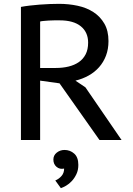

<svg xmlns="http://www.w3.org/2000/svg" viewBox="-20 -729 693 1000"><path d="M89 -693Q110 -697 135.5 -700Q161 -703 187 -705Q213 -707 239 -708Q265 -709 288 -709Q338 -709 384.5 -699Q431 -689 466.5 -666Q502 -643 523.5 -606Q545 -569 545 -515Q545 -473 532 -439Q519 -405 496 -379Q473 -353 441.5 -335.5Q410 -318 373 -309L425 -274L613 0H498L290 -295L189 -309V0H89ZM291 -623Q277 -623 262.5 -623Q248 -623 234 -622Q220 -621 208 -620Q196 -619 189 -617V-375H271Q307 -375 337.5 -382.5Q368 -390 390.5 -405.5Q413 -421 426 -446Q439 -471 439 -507Q439 -561 401 -592Q363 -623 291 -623ZM258 102Q258 80 275.5 66Q293 52 316 52Q345 52 366.5 71Q388 90 388 130Q388 157 378 178Q368 199 354 214Q340 229 324.5 238Q309 247 297 251L268 211Q287 203 300.5 187.5Q314 172 314 149Q291 154 274.5 140Q258 126 258 102Z"/></svg>

Font: PT Sans Caption
Style: Regular
Weight: 400
Designer: A.Korolkova, O.Umpeleva, V.Yefimov
Foundry: ParaType Ltd
Version: Version 2.004W OFL